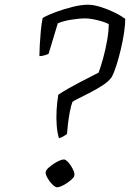

<svg xmlns="http://www.w3.org/2000/svg" viewBox="-20 -794 551 814"><path d="M230 -208Q223 -230 220.5 -261.5Q218 -293 220 -327.5Q222 -362 227 -392Q244 -404 268.5 -418Q293 -432 319 -445.5Q345 -459 366.5 -470Q388 -481 398 -486Q407 -510 417 -546Q427 -582 434 -621.5Q441 -661 441 -692Q430 -698 411.5 -703.5Q393 -709 374.5 -712.5Q356 -716 343 -716Q316 -716 282 -710.5Q248 -705 225 -695L186 -566Q181 -563 169 -559.5Q157 -556 147 -556Q147 -572 148.5 -601Q150 -630 153 -662.5Q156 -695 161 -718Q184 -731 218 -743.5Q252 -756 288.5 -765Q325 -774 353 -774Q376 -774 405 -765Q434 -756 462.5 -742.5Q491 -729 511 -714Q511 -690 506 -656Q501 -622 492.5 -586Q484 -550 474 -518.5Q464 -487 454 -468Q442 -450 417 -433.5Q392 -417 364 -402.5Q336 -388 314.5 -377.5Q293 -367 287 -362Q281 -346 276 -319.5Q271 -293 268 -267.5Q265 -242 264 -226Q257 -221 249 -216Q241 -211 230 -208ZM222 0Q216 0 207 -7.5Q198 -15 190 -26Q182 -37 177 -48Q172 -59 174 -66Q176 -74 185.5 -82.5Q195 -91 207.5 -99.5Q220 -108 232 -113Q244 -118 251 -118Q257 -118 265 -110.5Q273 -103 280.5 -91.5Q288 -80 292.5 -68.5Q297 -57 295 -49Q294 -43 285.5 -35Q277 -27 265.5 -19Q254 -11 242 -5.5Q230 0 222 0Z"/></svg>

Font: Texturina 12pt Thin
Style: Italic
Weight: 250
Italic angle: -11°
Designer: Guillermo Torres Carreño
Foundry: Omnibus-Type
Version: Version 1.002